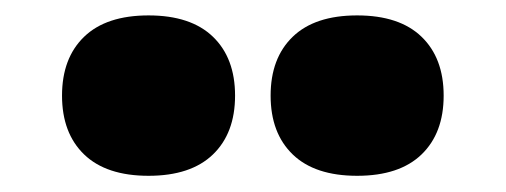

<svg xmlns="http://www.w3.org/2000/svg" viewBox="-20 -830 640 243"><path d="M432 -607.5Q378.5 -607.5 350.5 -634.5Q322.5 -661.5 322.5 -709Q322.5 -756.5 350.5 -783.5Q378.5 -810.5 432 -810.5Q485.5 -810.5 513.5 -783.5Q541.5 -756.5 541.5 -709Q541.5 -661.5 513.5 -634.5Q485.5 -607.5 432 -607.5ZM168 -607.5Q114.5 -607.5 86.5 -634.5Q58.5 -661.5 58.5 -709Q58.5 -756.5 86.5 -783.5Q114.5 -810.5 168 -810.5Q221.5 -810.5 249.5 -783.5Q277.5 -756.5 277.5 -709Q277.5 -661.5 249.5 -634.5Q221.5 -607.5 168 -607.5Z"/></svg>

Font: Encode Sans Black
Style: Regular
Weight: 900
Designer: Multiple Designers
Foundry: Impallari Type
Version: Version 3.002; ttfautohint (v1.8.3) -l 8 -r 50 -G 200 -x 14 